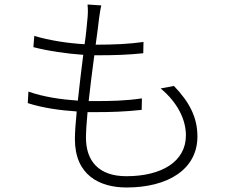

<svg xmlns="http://www.w3.org/2000/svg" viewBox="-20 -798 1040 851"><path d="M692 -406C769 -342 804 -266 804 -198C804 -82 697 -17 540 -17C417 -17 361 -85 361 -188C361 -216 364 -256 368 -301H403C472 -301 535 -303 608 -311L609 -362C536 -351 470 -350 398 -350H373C380 -415 389 -485 398 -553H410C490 -553 547 -555 615 -562L616 -612C552 -603 486 -600 410 -600H404C411 -645 415 -685 419 -716C422 -735 424 -754 429 -774L368 -778C370 -759 370 -739 368 -719C365 -688 362 -649 355 -602C282 -606 197 -619 132 -639L128 -589C193 -572 277 -560 349 -555C341 -490 332 -420 325 -352C252 -357 174 -368 106 -392L103 -341C168 -320 244 -309 320 -304C315 -253 312 -210 312 -181C312 -22 421 33 541 33C724 33 855 -47 855 -193C855 -278 820 -345 751 -417Z"/></svg>

Font: Spoqa Han Sans Neo Light
Style: Regular
Weight: 300
Designer: [Spoqa Han Sans Neo] Dong-huui Kim  Younghwa Kang  Yujin Lee  [Noto Sans] Ryoko NISHIZUKA  (kana & ideographs); Paul D. 
Foundry: Spoqa (http://www.spoqa-han-sans.com)
Version: Version 1.000